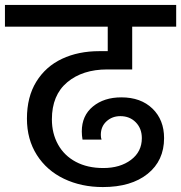

<svg xmlns="http://www.w3.org/2000/svg" viewBox="-44 -760 733 777"><path d="M390 -479Q290 -479 228 -427Q166 -375 166 -277Q166 -220 191 -175Q216 -130 263 -105Q310 -80 374 -80Q442 -80 486 -113Q530 -146 530 -201Q530 -240 505.5 -265Q481 -290 443 -290Q410 -290 387 -269Q364 -248 364 -214Q364 -203 367 -195H290Q287 -212 287 -228Q287 -292 332 -329Q377 -366 447 -366Q526 -366 573 -320.5Q620 -275 620 -201Q620 -110 553.5 -56.5Q487 -3 372 -3Q285 -3 215 -36.5Q145 -70 105 -133Q65 -196 65 -280Q65 -368 103 -429.5Q141 -491 207 -522Q273 -553 358 -553H392V-652H-24V-740H669V-652H491V-479Z"/></svg>

Font: MSTAGE Medium
Style: Regular
Weight: 500
Designer: Ninad Kale (Devanagari), Jonny Pinhorn (Latin)
Foundry: Indian Type Foundry
Version: 4.004